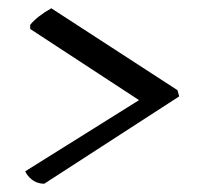

<svg xmlns="http://www.w3.org/2000/svg" viewBox="-20 -549 502 464"><path d="M413 -316 87 -105Q63 -105 47 -125Q43 -130 41 -135L316 -307L53 -479V-489Q69 -509 104 -529L409 -331Z"/></svg>

Font: Kotta One
Style: Regular
Weight: 400
Designer: Ania Kruk
Foundry: Ania Kruk
Version: Version 1.001